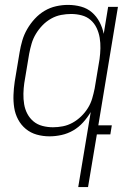

<svg xmlns="http://www.w3.org/2000/svg" viewBox="-20 -548 540 783"><path d="M196 -29Q216 -29 236.5 -33Q257 -37 276 -47.5Q295 -58 311 -73.5Q327 -89 338.5 -107.5Q350 -126 356 -146.5Q362 -167 366 -187L386 -307Q389 -329 389.5 -351Q390 -373 386.5 -394Q383 -415 374 -434Q365 -453 349.5 -466.5Q334 -480 313 -485.5Q292 -491 270 -491Q250 -491 229 -487Q208 -483 188.5 -472Q169 -461 153.5 -445Q138 -429 126.5 -410Q115 -391 109 -370.5Q103 -350 99 -329L79 -209Q76 -188 75.5 -166Q75 -144 78.5 -123Q82 -102 91.5 -84Q101 -66 116.5 -53Q132 -40 153 -34.5Q174 -29 196 -29ZM299 215 350 -91Q337 -69 319 -49Q301 -29 278.5 -16Q256 -3 231 2.5Q206 8 182 8Q155 8 130 1Q105 -6 85.5 -22Q66 -38 54 -60.5Q42 -83 38 -108.5Q34 -134 35 -161Q36 -188 40 -215L60 -335Q64 -359 71 -383Q78 -407 91 -429.5Q104 -452 122 -471.5Q140 -491 162 -504Q184 -517 208.5 -522.5Q233 -528 257 -528Q285 -528 310.5 -521Q336 -514 355 -497.5Q374 -481 386 -458Q398 -435 403 -410L421 -520H461L381 -37H436L430 0H375L339 215Z"/></svg>

Font: Iosevka Extralight Oblique
Style: Regular
Weight: 200
Italic angle: -9°
Monospace: yes
Designer: Belleve Invis
Foundry: Belleve Invis
Version: Version 32.5.0; ttfautohint (v1.8.4)